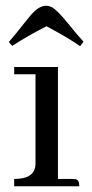

<svg xmlns="http://www.w3.org/2000/svg" viewBox="-20 -648 320 668"><path d="M232.4 -25.4C236.3 -25.4 239.9 -25.1 243.2 -24.4C251.6 -23.1 255.9 -15 255.9 0H29.3V-25.4C77.5 -25.4 102.2 -42.3 103.5 -76.2V-389.6H29.3V-415H181.6V-25.4ZM258.8 -487.3C230.1 -507.5 191.1 -530.6 141.6 -556.6C99.3 -535.2 59.6 -512.4 22.5 -488.3L10.7 -502C25.1 -518.2 42.6 -539.7 63.5 -566.4C73.2 -578.8 80.4 -587.6 85 -592.8C104.5 -616.2 122.7 -627.9 139.6 -627.9C146.8 -627.9 153.6 -626.3 160.2 -623C171.9 -617.2 190.8 -598.3 216.8 -566.4C237.6 -540.4 255.5 -519.2 270.5 -502.9Z"/></svg>

Font: Abhaya Libre
Style: Regular
Weight: 400
Designer: Pushpananda Ekanayake, Sol Matas, Pathum Egodawatta
Foundry: Mooniak
Version: Version 1.041; ; ttfautohint (v1.5)